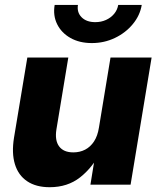

<svg xmlns="http://www.w3.org/2000/svg" viewBox="-20 -759 649 789"><path d="M184.1 10.3Q127.9 10.3 91.6 -14.2Q55.2 -38.6 41.3 -84.2Q27.3 -129.9 37.6 -193.4L92.3 -522.5H260.7L211.9 -227.5Q204.6 -182.1 222.9 -157.5Q241.2 -132.8 281.2 -132.8Q308.1 -132.8 329.8 -144Q351.6 -155.3 366.5 -178Q381.3 -200.7 386.7 -235.4L434.1 -522.5H603L516.6 0H351.6L374 -138.2H395Q360.8 -70.8 309.3 -30.3Q257.8 10.3 184.1 10.3ZM357.4 -582Q306.6 -582 269.5 -603Q232.4 -624 214.8 -659.7Q197.3 -695.3 204.6 -738.8H300.3Q295.4 -708 315.4 -688Q335.4 -668 371.6 -668Q395.5 -668 415.5 -677Q435.5 -686 449 -702.1Q462.4 -718.3 465.8 -738.8H562.5Q555.2 -695.3 525.6 -659.7Q496.1 -624 452.1 -603Q408.2 -582 357.4 -582Z"/></svg>

Font: Inter 28pt ExtraBold
Style: Italic
Weight: 800
Italic angle: -9.3988°
Designer: Rasmus Andersson
Foundry: rsms
Version: Version 4.001;git-66647c0bb